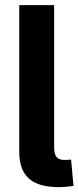

<svg xmlns="http://www.w3.org/2000/svg" viewBox="-20 -748 314 769"><path d="M214.8 1.5Q133.8 1.5 95.5 -33.2Q57.1 -67.9 57.1 -139.2V-727.5H196.8V-159.7Q196.8 -131.8 206.1 -119.6Q215.3 -107.4 237.8 -107.4Q246.6 -107.4 252.9 -107.9Q259.3 -108.4 264.6 -108.9L274.4 -3.4Q263.2 -2 247.8 -0.2Q232.4 1.5 214.8 1.5Z"/></svg>

Font: Inter Cardless Tabular Bold
Style: Bold
Weight: 700
Designer: Rasmus Andersson
Foundry: rsms
Version: Version 4.000;git-4fc901f